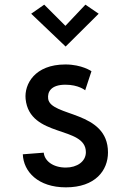

<svg xmlns="http://www.w3.org/2000/svg" viewBox="-20 -790 521 825"><path d="M78 -127C81 -52 144 15 263 15C390 15 444 -58 444 -135C444 -316 199 -287 187 -365C183 -395 199 -426 261 -426C318 -426 346 -402 346 -402L373 -484C373 -484 332 -513 261 -513C129 -513 84 -428 90 -365C107 -196 349 -251 349 -136C349 -96 311 -70 263 -70C206 -70 171 -100 168 -134ZM404 -731 347 -770 261 -679 170 -770 114 -731 262 -590Z"/></svg>

Font: Advent Pro
Style: SemiBold
Weight: 600
Designer: Andreas Kalpakidis
Foundry: Andreas Kalpakidis
Version: Version 2.002 2008